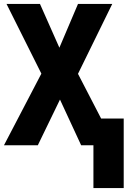

<svg xmlns="http://www.w3.org/2000/svg" viewBox="-20 -734 660 970"><path d="M452 216V0H390L283 -231L171 0H0L189 -362L13 -714H182L280 -493L374 -714H547L374 -361L491 -135H605V216Z"/></svg>

Font: Noto Sans Condensed ExtraBold
Style: Regular
Weight: 800
Width: 3
Designer: Monotype Design Team
Foundry: Monotype Imaging Inc.
Version: Version 2.013; ttfautohint (v1.8.4.7-5d5b)